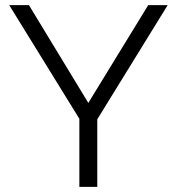

<svg xmlns="http://www.w3.org/2000/svg" viewBox="-20 -730 691 750"><path d="M93 -710 325 -328 559 -710H635L360 -264V0H290V-266L16 -710Z"/></svg>

Font: Raleway-v4020
Style: Regular
Weight: 400
Designer: Matt McInerney, Pablo Impallari, Rodrigo Fuenzalida
Foundry: Matt McInerney, Pablo Impallari, Rodrigo Fuenzalida
Version: Version 4.020;PS 004.020;hotconv 1.0.88;makeotf.lib2.5.64775